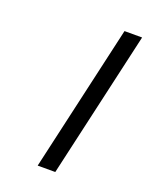

<svg xmlns="http://www.w3.org/2000/svg" viewBox="-103 -558 481 615"><g transform="rotate(20 137.5 -250.0)"><path d="M215 -500H275L161 0H101Z"/></g></svg>

Font: Panefresco 250wt
Style: Italic
Weight: 300
Version: Version 1.000